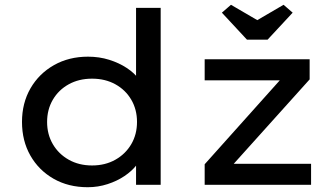

<svg xmlns="http://www.w3.org/2000/svg" viewBox="-20 -773 1388 803"><path d="M347 10Q266 10 204 -25.5Q142 -61 107 -122.5Q72 -184 72 -263Q72 -342 107.5 -403.5Q143 -465 205.5 -500.5Q268 -536 348 -536Q395 -536 436.5 -523Q478 -510 510.5 -488.5Q543 -467 561 -441.5Q579 -416 579 -391L549 -389V-740H652V0H549V-133L569 -130Q569 -106 550.5 -82Q532 -58 501 -37Q470 -16 430 -3Q390 10 347 10ZM365 -81Q420 -81 462.5 -105Q505 -129 529 -170Q553 -211 553 -263Q553 -315 529 -356Q505 -397 462.5 -420.5Q420 -444 365 -444Q310 -444 267.5 -420.5Q225 -397 201 -356Q177 -315 177 -263Q177 -211 201 -170Q225 -129 267.5 -105Q310 -81 365 -81ZM836 0V-86L1160 -448L1167 -437H836V-525H1275V-441L954 -84L944 -88H1281V0ZM1013 -607 908 -720 946 -753 1071 -680H1041L1166 -753L1204 -720L1099 -607Z"/></svg>

Font: Lexend Exa
Style: Regular
Weight: 400
Designer: Bonnie Shaver-Troup, Thomas Jockin
Foundry: Lexend
Version: Version 1.007